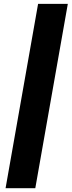

<svg xmlns="http://www.w3.org/2000/svg" viewBox="-20 -864 376 1009"><path d="M165.5 125H9.3L180.2 -843.8H336.4Z"/></svg>

Font: Signwood
Style: Italic
Weight: 400
Italic angle: -10°
Designer: GGBotNet
Foundry: GGBotNet
Version: 0.95